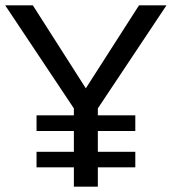

<svg xmlns="http://www.w3.org/2000/svg" viewBox="-20 -702 646 722"><path d="M502.7 -681.9 302.7 -369.9 103.5 -681.9H-0.5L257.8 -294.4V0H347.9V-294.4L606 -681.9ZM117.4 -72.8H488.8V-131.1H117.4ZM117.4 -209.5H488.8V-268.3H117.4Z"/></svg>

Font: Estedad-FD-VF Thin
Style: Regular
Weight: 100
Designer: Amin Abedi
Version: Version 5.0